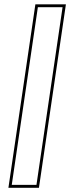

<svg xmlns="http://www.w3.org/2000/svg" viewBox="-20 -770 352 890"><path d="M19 100.5 144 -750H285.5L160.5 100.5ZM34.5 87H149L270 -736.5H155.5Z"/></svg>

Font: Tourney Thin Thin
Style: Regular
Weight: 250
Version: Version 1.015